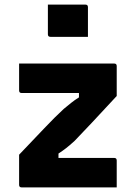

<svg xmlns="http://www.w3.org/2000/svg" viewBox="-20 -814 590 834"><path d="M63 -538H476Q487 -538 487 -527V-397Q424 -329 380 -282Q336 -235 304 -202Q282 -182 266.5 -170Q251 -158 234 -147V-128H476Q487 -128 487 -117V0H74Q63 0 63 -11V-142Q128 -210 173.5 -258Q219 -306 257 -341Q274 -355 289.5 -367.5Q305 -380 323 -391V-410H74Q63 -410 63 -421ZM188 -794H351Q362 -794 362 -783V-654H199Q188 -654 188 -665Z"/></svg>

Font: Recursive Sn Lnr St
Style: Bold
Weight: 700
Version: Version 1.079;hotconv 1.0.112;makeotfexe 2.5.65598; ttfautoh